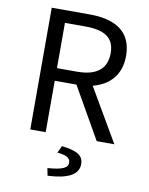

<svg xmlns="http://www.w3.org/2000/svg" viewBox="-95 -725 790 1019"><g transform="rotate(10 300.0 -215.0)"><path d="M100 0H183V-277H300L458 0H553L386 -286C475 -309 533 -370 533 -472C533 -608 437 -656 304 -656H100ZM183 -345V-589H292C394 -589 450 -558 450 -472C450 -387 394 -345 292 -345ZM233 226C339 221 398 193 398 135C398 90 368 68 281 58L263 96C309 100 334 112 334 138C334 165 309 180 225 186Z"/></g></svg>

Font: Hasklig
Style: Regular
Weight: 400
Monospace: yes
Designer: Paul D. Hunt, Teo Tuominen
Foundry: Adobe Systems Incorporated
Version: Version 2.030;PS 1.0;hotconv 16.6.51;makeotf.lib2.5.65220